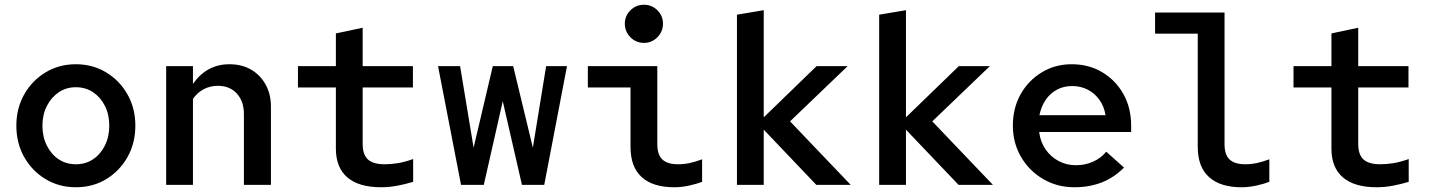

<svg xmlns="http://www.w3.org/2000/svg" viewBox="-20 -780 6040 810"><path d="M300 10Q229 10 172 -24.5Q115 -59 82 -117.5Q49 -176 49 -250Q49 -323 82 -381.5Q115 -440 172 -474.5Q229 -509 300 -509Q371 -509 428 -474.5Q485 -440 518 -381.5Q551 -323 551 -250Q551 -176 518 -117.5Q485 -59 428.5 -24.5Q372 10 300 10ZM300 -87Q341 -87 372.5 -108Q404 -129 422.5 -166Q441 -203 441 -250Q441 -297 422.5 -333.5Q404 -370 372.5 -391Q341 -412 300 -412Q259 -412 227.5 -390.5Q196 -369 177.5 -332.5Q159 -296 159 -250Q159 -203 177.5 -166Q196 -129 227.5 -108Q259 -87 300 -87Z M681 0V-501H794V-426Q852 -509 948 -509Q1000 -509 1039 -486.5Q1078 -464 1100.5 -423.5Q1123 -383 1123 -330V0H1009V-298Q1009 -353 979 -385.5Q949 -418 899 -418Q867 -418 840 -404Q813 -390 794 -363V0Z M1588 10Q1494 10 1445.5 -31.5Q1397 -73 1397 -153V-411H1237V-501H1397V-639L1510 -663V-501H1722V-411H1510V-174Q1510 -127 1532.5 -107Q1555 -87 1603 -87Q1629 -87 1657.5 -91.5Q1686 -96 1723 -109V-13Q1691 -3 1656 3.5Q1621 10 1588 10Z M1925 0 1828 -501H1921L1978 -157L2059 -501H2145L2228 -157L2284 -501H2372L2276 0H2182L2101 -353L2021 0Z M2697 -599Q2663 -599 2639.5 -623Q2616 -647 2616 -680Q2616 -713 2639.5 -736.5Q2663 -760 2697 -760Q2730 -760 2753.5 -736.5Q2777 -713 2777 -680Q2777 -647 2753.5 -623Q2730 -599 2697 -599ZM2825 10Q2734 10 2687 -33Q2640 -76 2640 -160V-411H2460V-501H2753V-172Q2753 -127 2774.5 -107Q2796 -87 2840 -87Q2865 -87 2889 -92Q2913 -97 2942 -108V-13Q2919 -4 2887 3Q2855 10 2825 10Z M3089 0V-718L3202 -737V-285L3425 -501H3556L3313 -268L3569 0H3424L3202 -233V0Z M3689 0V-718L3802 -737V-285L4025 -501H4156L3913 -268L4169 0H4024L3802 -233V0Z M4513 10Q4440 10 4381 -24.5Q4322 -59 4287.5 -118Q4253 -177 4253 -250Q4253 -324 4285.5 -382Q4318 -440 4374.5 -474.5Q4431 -509 4501 -509Q4574 -509 4630.5 -475Q4687 -441 4719.5 -383Q4752 -325 4752 -250V-223H4364Q4369 -182 4390.5 -150.5Q4412 -119 4445.5 -101Q4479 -83 4519 -83Q4558 -83 4591.5 -98Q4625 -113 4647 -140L4722 -73Q4679 -30 4627 -10Q4575 10 4513 10ZM4365 -294H4644Q4638 -331 4618.5 -358.5Q4599 -386 4569.5 -401.5Q4540 -417 4503 -417Q4468 -417 4439.5 -402Q4411 -387 4392 -359.5Q4373 -332 4365 -294Z M5218 10Q5128 10 5080.5 -33Q5033 -76 5033 -160V-638H4853V-727H5146V-172Q5146 -127 5167.5 -107Q5189 -87 5234 -87Q5258 -87 5282 -92Q5306 -97 5335 -108V-13Q5312 -4 5280 3Q5248 10 5218 10Z M5788 10Q5694 10 5645.5 -31.5Q5597 -73 5597 -153V-411H5437V-501H5597V-639L5710 -663V-501H5922V-411H5710V-174Q5710 -127 5732.5 -107Q5755 -87 5803 -87Q5829 -87 5857.5 -91.5Q5886 -96 5923 -109V-13Q5891 -3 5856 3.5Q5821 10 5788 10Z"/></svg>

Font: Red Hat Mono SemiBold
Style: Regular
Weight: 600
Monospace: yes
Designer: Pentagram, MCKL
Foundry: Pentagram, MCKL
Version: Version 1.023